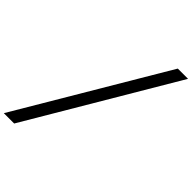

<svg xmlns="http://www.w3.org/2000/svg" viewBox="-386 -1085 1404 1404"><g transform="rotate(45 315.5 -383.0)"><path d="M-72 182 597 -948H703L35 182Z"/></g></svg>

Font: Victor Mono Thin
Style: Bold Italic
Weight: 700
Italic angle: -12°
Monospace: yes
Version: Version 1.561;gftools[0.9.30]